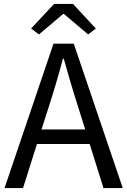

<svg xmlns="http://www.w3.org/2000/svg" viewBox="-20 -956 647 976"><path d="M227 -410 191 -298H413L378 -410Q358 -472 340 -533Q322 -594 304 -658H300Q283 -594 265 -533Q247 -472 227 -410ZM3 0 252 -734H355L604 0H506L436 -224H168L97 0ZM178 -781 138 -811 255 -936H351L467 -811L428 -781L305 -885H301Z"/></svg>

Font: Chiron Sans HK TT
Style: Regular
Weight: 400
Designer: Ryoko NISHIZUKA 西塚涼子 (kana, bopomofo & ideographs); Paul D. Hunt (Latin, Greek & Cyrillic); Sandoll Communications 산돌커뮤니
Foundry: Adobe
Version: Version 2.022;hotconv 1.0.109;makeotfexe 2.5.65596